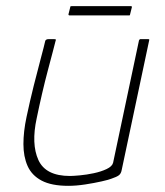

<svg xmlns="http://www.w3.org/2000/svg" viewBox="-20 -599 535 623"><path d="M202 4Q147 4 115 -13Q83 -30 69.5 -60.5Q56 -91 56 -131.5Q56 -172 66 -219Q77 -271 89.5 -321Q102 -371 112.5 -410Q123 -449 127 -467Q129 -470 131.5 -471Q134 -472 138 -472H155Q160 -472 161 -471Q162 -470 160 -465Q158 -457 151.5 -432Q145 -407 135.5 -371.5Q126 -336 116.5 -295Q107 -254 99 -215Q81 -132 104.5 -80Q128 -28 207 -28Q217 -28 239 -30Q261 -32 284.5 -37Q308 -42 326 -50.5Q344 -59 347 -71L431 -468Q432 -470 433 -471Q434 -472 435 -472H461Q463 -472 464 -471Q465 -470 464 -468L375 -48Q373 -36 366 -30.5Q359 -25 341 -19Q334 -16 310 -10.5Q286 -5 256.5 -0.5Q227 4 202 4ZM402 -552Q402 -551 401.5 -550Q401 -549 399 -549H206Q204 -549 203 -550Q202 -551 202 -552L208 -576Q208 -578 209 -578.5Q210 -579 212 -579H405Q407 -579 407.5 -578.5Q408 -578 408 -576Z"/></svg>

Font: Glory Thin Thin
Style: Italic
Weight: 250
Italic angle: -12°
Version: Version 1.011